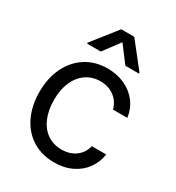

<svg xmlns="http://www.w3.org/2000/svg" viewBox="-180 -852 890 972"><g transform="rotate(30 264.5 -366.0)"><path d="M42 -262.7Q42 -342.8 72 -405Q102.1 -467.3 156.5 -502.2Q210.9 -537.1 282.2 -537.1Q338.4 -537.1 383.8 -516.4Q429.2 -495.6 457.8 -457.8Q486.3 -419.9 493.2 -370.1H409.2Q403.3 -395.5 386.7 -416.5Q370.1 -437.5 344 -450.2Q317.9 -462.9 284.2 -462.9Q237.3 -462.9 201.4 -438.5Q165.5 -414.1 145.8 -369.4Q126 -324.7 126 -265.6Q126 -204.6 145.3 -159.2Q164.6 -113.8 200.4 -89.1Q236.3 -64.5 284.2 -64.5Q331.5 -64.5 365 -88.6Q398.4 -112.8 409.2 -156.2H493.2Q486.3 -108.4 459 -70.6Q431.6 -32.7 386.7 -11Q341.8 10.7 284.2 10.7Q210.4 10.7 155.5 -24.2Q100.6 -59.1 71.3 -121.1Q42 -183.1 42 -262.7ZM280.3 -689.5 209 -593.8H128.9V-599.6L242.2 -743.2H318.4L431.6 -599.6V-593.8H352.5Z"/></g></svg>

Font: WEMIX Pretendard
Style: Regular
Weight: 400
Designer: Base glyphs from Inter by Rasmus Andersson; Hangeul glyphs from Noto Sans CJK(Source Han Sans) by Jang Soo-young and Kan
Foundry: Kil Hyung-jin
Version: Version 1.000